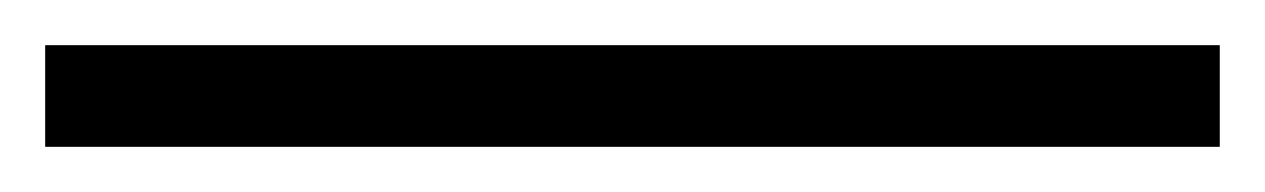

<svg xmlns="http://www.w3.org/2000/svg" viewBox="-20 -20 560 85"><path d="M520 0V45H0V0Z"/></svg>

Font: Fivo Sans Light
Style: Regular
Weight: 300
Designer: Alexander Slobzheninov
Foundry: Alexander Slobzheninov
Version: 1.0